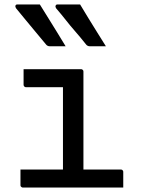

<svg xmlns="http://www.w3.org/2000/svg" viewBox="-20 -843 640 863"><path d="M72 -81H263V-451H97Q94 -451 91.5 -452.5Q89 -454 87.5 -456.5Q86 -459 86 -462V-532H344Q348 -532 350 -530.5Q352 -529 353.5 -527Q355 -525 355 -521V-81H523Q527 -81 529 -79.5Q531 -78 532.5 -76Q534 -74 534 -70V0H83Q80 0 77.5 -1.5Q75 -3 73.5 -5Q72 -7 72 -11ZM340 -823Q359 -791 378.5 -759.5Q398 -728 417.5 -696.5Q437 -665 456 -635H384Q378 -635 373.5 -637.5Q369 -640 367 -643Q340 -677 318 -702Q296 -727 276.5 -752Q257 -777 232 -806Q228 -812 230 -817.5Q232 -823 238 -823ZM159 -823Q179 -791 198.5 -759.5Q218 -728 237.5 -696.5Q257 -665 275 -635H204Q198 -635 193.5 -637.5Q189 -640 187 -643Q159 -677 137.5 -702.5Q116 -728 96 -752.5Q76 -777 52 -806Q48 -812 49.5 -817.5Q51 -823 58 -823Z"/></svg>

Font: Code D OnePiece
Style: Regular
Weight: 400
Version: Version 1.085; ttfautohint (v1.8.4.7-5d5b);Nerd Fonts 3.0.2